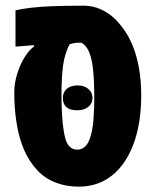

<svg xmlns="http://www.w3.org/2000/svg" viewBox="-20 -660 558 689"><path d="M262.2 9.8Q221.7 9.8 186.5 -2.4Q144 -17.1 114.5 -48.3Q85 -79.6 66.4 -122.1Q47.9 -165.5 39.6 -218Q31.2 -270.5 31.2 -327.1Q31.2 -363.3 42.5 -397.7Q53.7 -432.1 70.3 -457.8Q86.9 -483.4 102.5 -493.2L101.6 -498L35.6 -492.7V-623Q60.5 -628.4 90.3 -632.1Q120.1 -635.7 165.5 -637.7Q210.9 -639.6 281.2 -639.6Q312 -639.6 339.8 -627.4Q367.7 -615.2 389.2 -595.2Q406.2 -579.6 424.8 -553.7Q443.4 -527.8 457 -493.7Q470.7 -460.4 478.8 -415.3Q486.8 -370.1 486.8 -314.9Q486.8 -267.6 479.7 -223.4Q472.7 -179.2 458.5 -141.6Q443.4 -101.6 420.4 -70.3Q397.5 -39.1 366.2 -19Q320.8 9.8 262.2 9.8ZM257.3 -123Q287.6 -123 301.8 -161.1Q312 -188.5 315.2 -229.2Q318.4 -270 318.4 -311Q318.4 -364.3 314.5 -405Q310.5 -445.8 301.3 -469.2Q294.9 -486.3 285.2 -496.6Q275.4 -506.8 268.6 -506.8Q256.3 -506.8 248.3 -505.6Q240.2 -504.4 230 -501.5Q212.4 -468.8 206.5 -426Q200.7 -383.3 200.7 -322.3Q200.7 -261.7 204.8 -220.9Q209 -180.2 215.3 -160.2Q226.6 -123 257.3 -123ZM257.3 -264.2Q205.6 -264.2 205.6 -308.6Q205.6 -329.6 220 -341.6Q234.4 -353.5 258.3 -353.5Q282.2 -353.5 297.1 -340.8Q312 -328.1 312 -308.6Q312 -289.1 296.9 -276.6Q281.7 -264.2 257.3 -264.2Z"/></svg>

Font: Open Sans Condensed ExtraBold
Style: Regular
Weight: 800
Width: 3
Designer: Monotype Design Team
Foundry: Monotype Imaging Inc.
Version: Version 3.000; ttfautohint (v1.8.4)